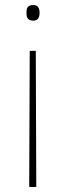

<svg xmlns="http://www.w3.org/2000/svg" viewBox="-20 -556 263 762"><path d="M137 -505C137 -522 132 -536 112 -536C88 -536 85 -522 85 -505C85 -489 88 -474 112 -474C132 -474 137 -489 137 -505ZM98 -354 96 186H124L122 -354Z"/></svg>

Font: Noto Sans Gurmukhi UI Thin
Style: Regular
Weight: 100
Designer: Jelle Bosma - Monotype Design Team
Foundry: Monotype Imaging Inc.
Version: Version 2.004